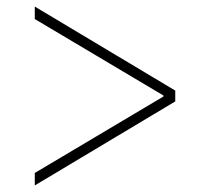

<svg xmlns="http://www.w3.org/2000/svg" viewBox="-20 -591 640 585"><path d="M86 -64 478 -297V-300L86 -533V-571L514 -315V-282L86 -26Z"/></svg>

Font: IBM Plex Sans Arabic ExtLt
Style: Regular
Weight: 200
Designer: Mike Abbink, Paul van der Laan, Pieter van Rosmalen, Wael Morcos, Khajak Apelian
Foundry: Bold Monday
Version: Version 1.2